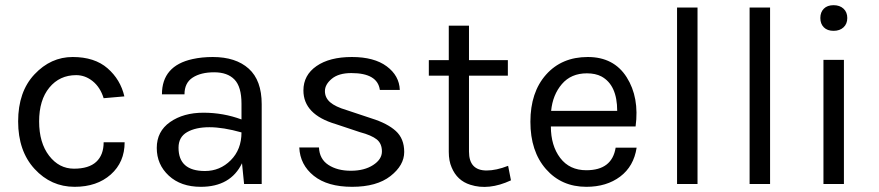

<svg xmlns="http://www.w3.org/2000/svg" viewBox="-20 -710 3391 741"><path d="M460 -338 380 -331Q367 -373 338 -396.5Q309 -420 274 -420Q210 -420 170.5 -372Q131 -324 131 -241.5Q131 -159 169.5 -109Q208 -59 265.5 -59Q323 -59 351.5 -85.5Q380 -112 380 -161H461Q461 -84 407.5 -36.5Q354 11 268 11Q177 11 113.5 -58Q50 -127 50 -241.5Q50 -356 113 -423Q176 -490 260.5 -490Q345 -490 395 -446.5Q445 -403 460 -338Z M912 -310Q912 -375 885 -403Q858 -431 806.5 -431Q755 -431 723.5 -410.5Q692 -390 692 -346H605Q605 -456 723 -482Q759 -490 801 -490Q890 -490 940 -445Q990 -400 990 -308V0H922L914 -80Q870 11 755 11Q678 11 631.5 -32Q585 -75 585 -139Q585 -203 636.5 -239Q688 -275 765 -275Q842 -275 912 -249ZM912 -199Q841 -219 788 -219Q735 -219 702 -200Q669 -181 669 -140Q669 -50 771 -50Q829 -50 870.5 -91.5Q912 -133 912 -199Z M1523 -363H1446Q1437 -428 1336 -428Q1287 -428 1260.5 -406Q1234 -384 1234 -358.5Q1234 -333 1254 -315.5Q1274 -298 1318 -285L1414 -253Q1475 -234 1507.5 -204.5Q1540 -175 1540 -123.5Q1540 -72 1487 -30.5Q1434 11 1339 11Q1244 11 1191 -31.5Q1138 -74 1135 -141H1211Q1213 -96 1247.5 -73.5Q1282 -51 1334 -51Q1386 -51 1420 -73Q1454 -95 1454 -125.5Q1454 -156 1434 -172Q1414 -188 1369 -200L1276 -231Q1151 -268 1151 -361Q1151 -420 1201.5 -455Q1252 -490 1338 -490Q1424 -490 1472.5 -454Q1521 -418 1523 -363Z M1952 -14Q1866 26 1795 3Q1744 -13 1723 -64Q1712 -89 1712 -124V-418H1635V-478H1712V-611H1790V-478H1940V-418H1790V-125Q1790 -52 1858 -52Q1895 -52 1941 -70Z M2243 -53Q2342 -53 2356 -140H2437Q2426 -68 2373.5 -28.5Q2321 11 2243 11Q2147 11 2087 -57.5Q2027 -126 2027 -240Q2027 -354 2087.5 -422Q2148 -490 2248.5 -490Q2349 -490 2398.5 -412Q2448 -334 2433 -222H2106Q2106 -148 2142 -100.5Q2178 -53 2243 -53ZM2301 -415Q2278 -427 2245 -427Q2184 -427 2148.5 -385.5Q2113 -344 2107 -282H2362Q2362 -382 2301 -415Z M2593 -681H2672V0H2593Z M2873 -681H2952V0H2873Z M3158 -479H3237V0H3158ZM3197 -591Q3173 -591 3159.5 -604.5Q3146 -618 3146 -640.5Q3146 -663 3159.5 -676.5Q3173 -690 3197 -690Q3221 -690 3235.5 -676.5Q3250 -663 3250 -640.5Q3250 -618 3235.5 -604.5Q3221 -591 3197 -591Z"/></svg>

Font: Karla
Style: Regular
Weight: 400
Designer: Jonathan Pinhorn
Version: Version 1.000